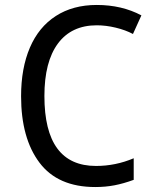

<svg xmlns="http://www.w3.org/2000/svg" viewBox="-20 -744 640 774"><path d="M65 -356Q65 -469 100.5 -552Q136 -635 205 -679.5Q274 -724 370 -724Q471 -724 550 -682L516 -607Q486 -623 446.5 -632.5Q407 -642 370 -642Q268 -642 213.5 -568.5Q159 -495 159 -357Q159 -75 367 -75Q446 -75 519 -106V-19Q478 -4 441.5 3Q405 10 364 10Q213 10 139 -88.5Q65 -187 65 -356Z"/></svg>

Font: Noto Sans Mono UI
Style: Regular
Weight: 400
Monospace: yes
Designer: Monotype Design team
Foundry: Monotype Imaging Inc.
Version: Version 1.000